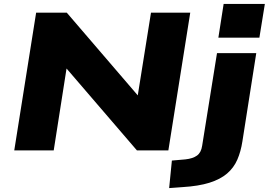

<svg xmlns="http://www.w3.org/2000/svg" viewBox="-20 -770 1376 983"><path d="M53 0 165 -705H322L698 -267H683L753 -705H954L842 0H681L308 -434H323L255 0ZM1098 -577 1125 -750H1336L1308 -577ZM846 193 860 52 929 46Q967 42 988.5 26.5Q1010 11 1015 -24L1091 -498H1292L1221 -46Q1213 6 1195 47.5Q1177 89 1142.5 118.5Q1108 148 1052.5 165.5Q997 183 914 188Z"/></svg>

Font: Nunito Sans 10pt Expanded Black
Style: Italic
Weight: 900
Width: 7
Italic angle: -9°
Designer: Vernon Adams
Foundry: Vernon Adams
Version: Version 3.101;gftools[0.9.27]